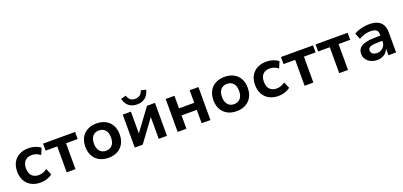

<svg xmlns="http://www.w3.org/2000/svg" viewBox="21 -1719 5705 2715"><g transform="rotate(-20 2873.0 -361.5)"><path d="M315 10Q236 10 177.5 -22Q119 -54 87 -112.5Q55 -171 55 -249Q55 -328 87 -386Q119 -444 178 -475Q237 -506 316 -506Q368 -506 416 -490.5Q464 -475 495 -448L455 -353Q428 -375 395 -387Q362 -399 330 -399Q262 -399 225 -360.5Q188 -322 188 -249Q188 -176 225 -137Q262 -98 329 -98Q361 -98 394.5 -110Q428 -122 454 -143L494 -48Q463 -22 415.5 -6Q368 10 315 10Z M710 0V-390H535V-496H1017V-390H842V0Z M1340 10Q1260 10 1202 -22Q1144 -54 1112.5 -112Q1081 -170 1081 -249Q1081 -327 1112.5 -385Q1144 -443 1202 -474.5Q1260 -506 1339 -506Q1419 -506 1477 -474.5Q1535 -443 1566.5 -385Q1598 -327 1598 -249Q1598 -170 1566.5 -112Q1535 -54 1477 -22Q1419 10 1340 10ZM1339 -96Q1399 -96 1433.5 -136Q1468 -176 1468 -249Q1468 -323 1433.5 -362Q1399 -401 1339 -401Q1280 -401 1245.5 -362Q1211 -323 1211 -249Q1211 -176 1245.5 -136Q1280 -96 1339 -96Z M1734 0V-496H1857V-154H1847L2099 -496H2219V0H2095V-343H2106L1854 0ZM1977 -562Q1927 -562 1888 -580Q1849 -598 1824 -632.5Q1799 -667 1790 -714L1866 -733Q1880 -688 1906 -666.5Q1932 -645 1978 -645Q2023 -645 2049.5 -666.5Q2076 -688 2092 -732L2166 -714Q2154 -664 2128 -630Q2102 -596 2064 -579Q2026 -562 1977 -562Z M2380 0V-496H2512V-307H2741V-496H2873V0H2741V-201H2512V0Z M3267 10Q3187 10 3129 -22Q3071 -54 3039.5 -112Q3008 -170 3008 -249Q3008 -327 3039.5 -385Q3071 -443 3129 -474.5Q3187 -506 3266 -506Q3346 -506 3404 -474.5Q3462 -443 3493.5 -385Q3525 -327 3525 -249Q3525 -170 3493.5 -112Q3462 -54 3404 -22Q3346 10 3267 10ZM3266 -96Q3326 -96 3360.5 -136Q3395 -176 3395 -249Q3395 -323 3360.5 -362Q3326 -401 3266 -401Q3207 -401 3172.5 -362Q3138 -323 3138 -249Q3138 -176 3172.5 -136Q3207 -96 3266 -96Z M3895 10Q3816 10 3757.5 -22Q3699 -54 3667 -112.5Q3635 -171 3635 -249Q3635 -328 3667 -386Q3699 -444 3758 -475Q3817 -506 3896 -506Q3948 -506 3996 -490.5Q4044 -475 4075 -448L4035 -353Q4008 -375 3975 -387Q3942 -399 3910 -399Q3842 -399 3805 -360.5Q3768 -322 3768 -249Q3768 -176 3805 -137Q3842 -98 3909 -98Q3941 -98 3974.5 -110Q4008 -122 4034 -143L4074 -48Q4043 -22 3995.5 -6Q3948 10 3895 10Z M4290 0V-390H4115V-496H4597V-390H4422V0Z M4811 0V-390H4636V-496H5118V-390H4943V0Z M5384 10Q5330 10 5287 -11Q5244 -32 5219.5 -67.5Q5195 -103 5195 -147Q5195 -202 5225.5 -235.5Q5256 -269 5322 -284.5Q5388 -300 5493 -300H5557V-221H5498Q5452 -221 5419 -218Q5386 -215 5365 -207.5Q5344 -200 5334 -187Q5324 -174 5324 -154Q5324 -120 5348.5 -102Q5373 -84 5415 -84Q5449 -84 5477.5 -100.5Q5506 -117 5523 -144.5Q5540 -172 5540 -205V-316Q5540 -366 5512.5 -386Q5485 -406 5427 -406Q5386 -406 5342.5 -394.5Q5299 -383 5252 -356L5215 -447Q5247 -466 5284 -479Q5321 -492 5362 -499Q5403 -506 5443 -506Q5514 -506 5564 -484.5Q5614 -463 5640.5 -417.5Q5667 -372 5667 -300V0H5552V-103H5553Q5541 -70 5518 -44.5Q5495 -19 5461.5 -4.5Q5428 10 5384 10Z"/></g></svg>

Font: Nunito Sans 9pt
Style: Bold
Weight: 700
Version: Version 3.101;gftools[0.9.27]